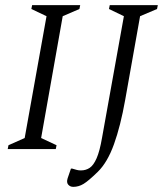

<svg xmlns="http://www.w3.org/2000/svg" viewBox="-20 -580 640 747"><path d="M10 0 13 -15 76 -43 161 -517 102 -545 105 -560H292L289 -545L224 -517L140 -43L200 -15L197 0ZM265 147Q253 147 245.5 138.5Q238 130 243 114L256 76H261Q272 79 278.5 81Q285 83 295 83Q314 83 329 73Q344 63 356 35.5Q368 8 377 -44L462 -517L404 -545L407 -560H594L591 -545L525 -517L467 -191Q449 -90 423.5 -19Q398 52 360 89Q324 124 305 135.5Q286 147 265 147Z"/></svg>

Font: Spectral SC Light
Style: Italic
Weight: 300
Italic angle: -10°
Designer: Jean-Baptiste Levee
Foundry: Production Type
Version: Version 2.001